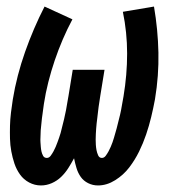

<svg xmlns="http://www.w3.org/2000/svg" viewBox="-20 -558 540 586"><path d="M105 8Q86 8 69 -1Q52 -10 41 -25.5Q30 -41 24 -59Q18 -77 14.5 -96Q11 -115 10.5 -134.5Q10 -154 10.5 -174Q11 -194 13.5 -214.5Q16 -235 19 -254Q25 -291 34.5 -327.5Q44 -364 56.5 -399.5Q69 -435 84 -470Q99 -505 116 -538L201 -499Q185 -469 171.5 -437.5Q158 -406 147 -373.5Q136 -341 127.5 -307.5Q119 -274 114 -241Q113 -234 112 -226.5Q111 -219 110 -211.5Q109 -204 108 -197Q107 -190 106.5 -182.5Q106 -175 105 -167.5Q104 -160 104 -153Q104 -146 103.5 -138.5Q103 -131 103.5 -124Q104 -117 104.5 -110Q105 -103 106.5 -96Q108 -89 111.5 -82.5Q115 -76 123 -76Q130 -76 135 -83Q140 -90 143.5 -96.5Q147 -103 150 -110Q153 -117 155.5 -124Q158 -131 160.5 -138Q163 -145 165 -152Q167 -159 168.5 -166Q170 -173 172 -180Q174 -187 175.5 -194Q177 -201 178.5 -208Q180 -215 181.5 -222Q183 -229 184 -236.5Q185 -244 186.5 -251Q188 -258 189 -265L202 -345H299L286 -265Q285 -257 283.5 -248.5Q282 -240 281 -232Q280 -224 279 -215.5Q278 -207 277 -198.5Q276 -190 275 -182Q274 -174 273.5 -165.5Q273 -157 272.5 -149Q272 -141 272 -132.5Q272 -124 272.5 -116Q273 -108 274.5 -100Q276 -92 279.5 -84Q283 -76 291 -76Q298 -76 303 -83Q308 -90 311.5 -96.5Q315 -103 318 -110Q321 -117 323.5 -124Q326 -131 328 -138Q330 -145 332 -152Q334 -159 336 -166Q338 -173 339.5 -180Q341 -187 343 -194Q345 -201 346.5 -208Q348 -215 349.5 -222Q351 -229 352 -236Q353 -243 354.5 -250Q356 -257 357 -264Q368 -330 368 -394.5Q368 -459 355 -522L450 -538Q462 -468 463.5 -397.5Q465 -327 453 -255Q448 -228 441.5 -201Q435 -174 426 -147.5Q417 -121 404.5 -95.5Q392 -70 374.5 -47Q357 -24 331.5 -8Q306 8 279 8Q263 8 249 1Q235 -6 226.5 -18Q218 -30 213.5 -45Q209 -60 206 -75Q198 -60 188.5 -45Q179 -30 166.5 -18Q154 -6 138 1Q122 8 105 8Z"/></svg>

Font: Iosevka Curly Slab SmBdObl
Style: Regular
Weight: 600
Italic angle: -9°
Monospace: yes
Designer: Belleve Invis
Foundry: Belleve Invis
Version: Version 11.0.0; ttfautohint (v1.8.3)